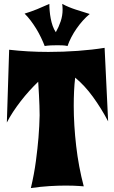

<svg xmlns="http://www.w3.org/2000/svg" viewBox="-20 -957 586 984"><path d="M409.2 -2Q397.9 -2.9 383.3 -3.9Q370.6 -4.9 353.5 -5.4Q336.4 -5.9 314.9 -5.9Q278.8 -5.9 233.6 -3.2Q188.5 -0.5 138.2 6.8Q155.3 -65.4 164.1 -132.3Q172.9 -199.2 177.2 -251.5Q182.1 -312.5 183.1 -366.2Q183.1 -389.2 182.1 -416.5Q181.2 -439.9 179.7 -470.9Q178.2 -502 175.8 -538.1Q152.8 -516.1 130.1 -491Q107.4 -465.8 86.4 -438.7Q65.4 -411.6 47.1 -383.8Q28.8 -356 15.1 -329.1L26.9 -702.1Q72.8 -696.8 123.8 -693.8Q174.8 -690.9 228 -690.9Q304.2 -690.9 378.9 -696.3Q453.6 -701.7 516.1 -711.9L534.2 -335Q499 -401.9 456.3 -460.7Q413.6 -519.5 365.2 -559.1Q361.3 -525.9 359.6 -489.5Q357.9 -453.1 357.9 -415Q357.9 -365.7 361.1 -313.7Q364.3 -261.7 370.4 -209Q376.5 -156.2 386.2 -104Q396 -51.8 409.2 -2ZM439.9 -885.3Q421.9 -870.6 404.8 -851.6Q387.7 -832.5 372.6 -810.8Q357.4 -789.1 345.5 -766.1Q333.5 -743.2 326.2 -721.2Q313.5 -724.1 299.6 -724.6Q285.6 -725.1 272.9 -725.1Q256.3 -725.1 240.5 -724.4Q224.6 -723.6 209 -721.2Q201.2 -741.7 190.2 -764.6Q179.2 -787.6 165.8 -809.6Q152.3 -831.5 137.2 -851.6Q122.1 -871.6 106 -887.2Q138.2 -897 170.2 -909.9Q202.1 -922.9 232.9 -937Q232.9 -919.9 234.6 -900.6Q236.3 -881.3 240 -861.8Q243.7 -842.3 250 -824.2Q256.3 -806.2 266.1 -792Q281.2 -818.4 291 -847.7Q300.8 -877 300.8 -907.2Q300.8 -914.6 300.3 -922.1Q299.8 -929.7 298.8 -937Q331.1 -919.9 367.9 -908Q404.8 -896 439.9 -885.3Z"/></svg>

Font: Spicy Rice
Style: Regular
Weight: 400
Version: Version 1.000